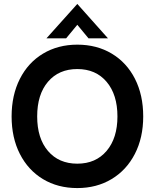

<svg xmlns="http://www.w3.org/2000/svg" viewBox="-20 -940 787 976"><path d="M39 -348Q39 -456 81 -539Q123 -622 199 -667.5Q275 -713 373 -713Q472 -713 548 -667.5Q624 -622 666 -539.5Q708 -457 708 -348Q708 -240 665.5 -157.5Q623 -75 547 -29.5Q471 16 373 16Q274 16 198.5 -29.5Q123 -75 81 -157.5Q39 -240 39 -348ZM577 -348Q577 -459 522 -524Q467 -589 373 -589Q279 -589 224 -524.5Q169 -460 169 -348Q169 -237 224 -172.5Q279 -108 373 -108Q467 -108 522 -173Q577 -238 577 -348ZM373 -920 529 -745H430L373 -814L316 -745H216Z"/></svg>

Font: Hanken Grotesk
Style: Bold
Weight: 700
Designer: Alfredo Marco Pradil
Foundry: Hanken Design Co.
Version: Version 3.014